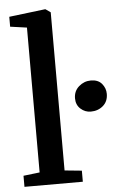

<svg xmlns="http://www.w3.org/2000/svg" viewBox="-57 -858 555 898"><g transform="rotate(-5 221.0 -409.5)"><path d="M97.5 -61V-741L19.5 -752V-798.5L188.5 -819H191L214.5 -802.5V-60L295 -52V0H21V-52ZM361 -323.5Q334 -323.5 313.2 -342.2Q292.5 -361 292.5 -391.5Q292.5 -425.5 317 -447Q341.5 -468.5 373.5 -468.5Q407.5 -468.5 425 -447.5Q442.5 -426.5 442.5 -400Q442.5 -364.5 418.8 -344Q395 -323.5 361 -323.5Z"/></g></svg>

Font: Merriweather 24pt SemiBold
Style: Regular
Weight: 600
Designer: Eben Sorkin
Foundry: Eben Sorkin
Version: Version 2.100